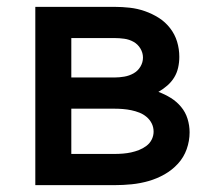

<svg xmlns="http://www.w3.org/2000/svg" viewBox="-20 -540 640 560"><path d="M314 0H83V-520H314Q336 -520 358.5 -517.5Q381 -515 402.5 -507.5Q424 -500 443 -488Q462 -476 476 -458Q490 -440 496.5 -418.5Q503 -397 503 -374Q503 -358 499.5 -342.5Q496 -327 488 -314Q480 -301 468 -290.5Q456 -280 442 -272Q461 -265 478 -254.5Q495 -244 508 -228.5Q521 -213 527 -193.5Q533 -174 533 -154Q533 -129 524.5 -105Q516 -81 499 -62.5Q482 -44 460 -31.5Q438 -19 413.5 -12Q389 -5 364 -2.5Q339 0 314 0ZM188 -314H314Q328 -314 342.5 -316.5Q357 -319 369.5 -326Q382 -333 389.5 -345.5Q397 -358 397 -372Q397 -386 389.5 -398.5Q382 -411 369.5 -418Q357 -425 342.5 -427Q328 -429 314 -429H188ZM188 -91H314Q326 -91 338.5 -92Q351 -93 362.5 -95.5Q374 -98 385.5 -102.5Q397 -107 407 -114.5Q417 -122 422.5 -133Q428 -144 428 -156Q428 -169 422.5 -180Q417 -191 407.5 -199Q398 -207 386.5 -211.5Q375 -216 363 -218.5Q351 -221 338.5 -222Q326 -223 314 -223H188Z"/></svg>

Font: Iosevka Semibold Extended
Style: Regular
Weight: 600
Width: 7
Monospace: yes
Designer: Belleve Invis
Foundry: Belleve Invis
Version: Version 32.5.0; ttfautohint (v1.8.4)